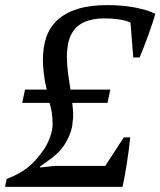

<svg xmlns="http://www.w3.org/2000/svg" viewBox="-46 -732 628 752"><path d="M52 -381H137Q129 -413 125.5 -444.5Q122 -476 122 -498Q122 -547 135.5 -586.5Q149 -626 179.5 -654Q210 -682 258 -697Q306 -712 375 -712Q436 -712 485.5 -702Q535 -692 562 -678Q558 -662 550.5 -639.5Q543 -617 534.5 -593.5Q526 -570 517 -547Q508 -524 501 -507H476L465 -644Q446 -652 420.5 -656Q395 -660 363 -660Q316 -660 283 -645Q250 -630 233 -597Q223 -577 219.5 -554Q216 -531 216 -514Q216 -510 216 -505Q217 -472 220.5 -445Q224 -418 230 -381H386L375 -329H237Q238 -318 239 -309.5Q240 -301 240.5 -292.5Q241 -284 240.5 -274.5Q240 -265 238 -250Q236 -217 214 -177.5Q192 -138 150 -108L111 -80V-76L166 -82H366L439 -194H464Q462 -172 458.5 -146Q455 -120 451 -93.5Q447 -67 442.5 -42.5Q438 -18 434 0H-26L-20 -31Q6 -41 26 -52Q46 -63 62 -75.5Q78 -88 91.5 -103Q105 -118 119 -137Q138 -162 149 -192Q160 -222 160 -245Q160 -273 156.5 -293.5Q153 -314 148 -329H41Z"/></svg>

Font: PTSerif
Style: Italic
Weight: 400
Italic angle: -12°
Designer: A.Korolkova, O.Umpeleva, V.Yefimov
Foundry: ParaType Ltd
Version: Version 1.000W OFL; ttfautohint (v1.2) -l 8 -r 50 -G 200 -x 